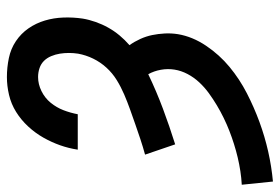

<svg xmlns="http://www.w3.org/2000/svg" viewBox="-146 -638 791 542"><g transform="rotate(-90 249.0 -367.5)"><path d="M7 8 -2 -80Q17 -81 36.5 -84Q56 -87 75 -91.5Q94 -96 113 -102Q132 -108 150 -115Q168 -122 186.5 -131Q205 -140 222.5 -150.5Q240 -161 256.5 -173Q273 -185 287 -200Q301 -215 310.5 -233Q320 -251 323 -270Q326 -289 322.5 -308.5Q319 -328 310 -344Q262 -321 212.5 -302.5Q163 -284 112 -268L83 -353Q105 -359 126 -366Q147 -373 168.5 -380.5Q190 -388 211 -395.5Q232 -403 253 -412Q274 -421 293.5 -433Q313 -445 328.5 -462Q344 -479 354 -499.5Q364 -520 368 -542Q370 -555 370 -568Q370 -581 368 -593.5Q366 -606 361 -618Q356 -630 347.5 -638.5Q339 -647 327 -651Q315 -655 302 -655Q282 -655 262.5 -645.5Q243 -636 229.5 -619.5Q216 -603 208.5 -583.5Q201 -564 197 -543H97Q101 -569 109.5 -593Q118 -617 131 -640Q144 -663 162.5 -683Q181 -703 203.5 -717Q226 -731 251.5 -737Q277 -743 302 -743Q329 -743 355.5 -737.5Q382 -732 403.5 -717.5Q425 -703 439.5 -682Q454 -661 461.5 -636Q469 -611 470 -583.5Q471 -556 467 -529Q464 -511 457.5 -492.5Q451 -474 441.5 -457Q432 -440 419.5 -425Q407 -410 392 -397Q402 -383 409.5 -366.5Q417 -350 420.5 -333Q424 -316 425 -297.5Q426 -279 423 -260Q416 -219 390.5 -181Q365 -143 330.5 -114.5Q296 -86 256 -65.5Q216 -45 175 -30Q134 -15 92 -5.5Q50 4 7 8Z"/></g></svg>

Font: Iosevka Curly Slab SmBdObl
Style: Regular
Weight: 600
Italic angle: -9°
Monospace: yes
Designer: Belleve Invis
Foundry: Belleve Invis
Version: Version 11.0.0; ttfautohint (v1.8.3)